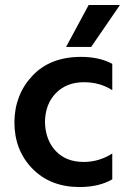

<svg xmlns="http://www.w3.org/2000/svg" viewBox="-20 -744 510 773"><path d="M246 -555 337 -724H463L347 -555ZM161 -252Q163 -180 204.5 -136Q246 -92 317 -92Q379 -92 432 -126V-22Q379 9 300 9Q183 9 110.5 -65Q38 -139 38 -252Q39 -363 110.5 -439Q182 -515 306 -515Q380 -515 432 -487V-381Q382 -413 318 -413Q248 -413 205 -369Q162 -325 161 -252Z"/></svg>

Font: Hind SemiBold
Style: Regular
Weight: 600
Designer: Manushi Parikh, Satya Rajpurohit
Foundry: Indian Type Foundry
Version: Version 2.001;PS 1.0;hotconv 1.0.79;makeotf.lib2.5.61930; tt